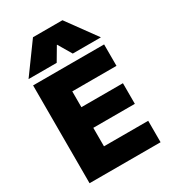

<svg xmlns="http://www.w3.org/2000/svg" viewBox="-234 -1121 1110 1241"><g transform="rotate(-30 320.5 -500.0)"><path d="M60 0V-730H590V-570H260V-452H570V-298H260V-160H590V0ZM55 -780 215 -1000H435L595 -780H385L326 -880H324L265 -780Z"/></g></svg>

Font: M PLUS 2 Thin Black
Style: Regular
Weight: 900
Version: Version 1.001